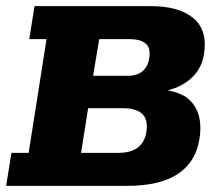

<svg xmlns="http://www.w3.org/2000/svg" viewBox="-20 -603 704 623"><path d="M0 0 17 -107H73L131 -476H75L92 -583H471Q561 -583 607.5 -544Q654 -505 642 -428Q637 -394 618 -368.5Q599 -343 569 -327Q549 -316 524 -310Q556 -304 579 -291Q610 -271 622.5 -236Q635 -201 627 -151Q615 -77 557 -38.5Q499 0 393 0ZM243 -107H363Q405 -107 427.5 -124.5Q450 -142 455 -175Q459 -200 452.5 -217Q446 -234 427.5 -243Q409 -252 378 -252H266ZM282 -357H394Q425 -357 442.5 -372Q460 -387 464 -413Q470 -446 453.5 -461Q437 -476 400 -476H302Z"/></svg>

Font: Rokkitt SemiBold ExtraBold
Style: Italic
Weight: 800
Italic angle: -9°
Version: Version 3.103